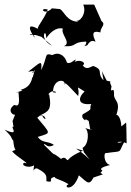

<svg xmlns="http://www.w3.org/2000/svg" viewBox="-23 -798 575 840"><path d="M32 -269 36 -243C17 -249 70 -197 -3 -231C38 -192 21 -197 35 -183C42 -102 72 -159 30 -136C48 -113 118 -74 83 -86C65 -76 102 -59 126 -75C122 -27 119 -65 140 -61C187 -36 179 -27 180 -5C220 3 181 -17 216 -24C218 -14 242 -14 277 8C249 20 296 47 322 -31C363 3 368 22 396 -42C388 -19 357 -12 427 -35C370 -75 396 -7 425 -52C401 -64 459 -76 459 -76C429 -83 431 -132 440 -128C518 -140 491 -123 522 -180C472 -162 490 -190 531 -171C531 -214 529 -255 529 -262L508 -245C506 -292 483 -306 483 -287C511 -361 472 -352 476 -390C476 -424 456 -381 465 -420C446 -457 480 -435 444 -445C414 -500 422 -501 430 -447C398 -479 433 -490 387 -509C375 -510 358 -487 339 -512C364 -528 299 -548 295 -510C328 -570 291 -511 270 -524C261 -555 235 -573 206 -557C168 -568 188 -553 157 -491C163 -543 151 -522 100 -484C154 -496 97 -460 129 -492C115 -438 122 -469 118 -458C106 -398 47 -408 75 -403C68 -397 22 -388 58 -395C61 -354 65 -328 39 -339C0 -310 46 -285 45 -301ZM365 -269 374 -220C365 -249 400 -219 349 -238C368 -227 366 -165 338 -151C348 -122 336 -144 369 -100C316 -153 283 -155 340 -139C260 -106 281 -87 266 -103C252 -119 226 -89 254 -95C182 -153 243 -91 170 -164C171 -180 180 -144 213 -164C185 -183 163 -170 142 -199C203 -218 200 -210 140 -283L158 -297C185 -250 180 -304 149 -291C185 -310 206 -313 192 -385C164 -381 169 -358 185 -377C199 -418 244 -387 209 -394C208 -458 273 -453 257 -424C260 -445 270 -429 319 -378C328 -419 298 -426 347 -398C315 -367 319 -337 376 -343C364 -316 391 -327 339 -298C328 -277 363 -264 349 -278ZM319 -703C269 -704 258 -748 240 -758C240 -758 191 -764 203 -760C169 -728 147 -768 186 -756C170 -714 142 -686 142 -672C121 -684 85 -698 128 -633C128 -660 79 -643 132 -645L158 -637L205 -598C144 -627 180 -684 179 -631C191 -648 218 -681 252 -673C241 -648 291 -612 257 -596C317 -592 291 -615 354 -616C358 -597 330 -591 359 -600C382 -639 400 -603 393 -621C378 -654 385 -665 416 -656C417 -681 442 -690 421 -706L389 -778H341C359 -740 323 -696 309 -710Z"/></svg>

Font: Asimov Aggro
Style: Condensed
Weight: 500
Designer: Google
Version: Version 2.000980; 2014